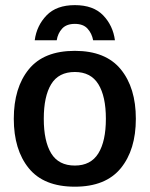

<svg xmlns="http://www.w3.org/2000/svg" viewBox="-20 -709 578 742"><path d="M269.2 12.5Q149.2 12.5 91.3 -58.8Q33.3 -130 33.3 -250Q33.3 -370 91.3 -441.2Q149.2 -512.5 269.2 -512.5Q388.3 -512.5 446.7 -441.2Q505 -370 505 -250Q505 -130 446.7 -58.8Q388.3 12.5 269.2 12.5ZM269.2 -69.2Q330.8 -69.2 360 -116.2Q389.2 -163.3 389.2 -250Q389.2 -336.7 360 -383.8Q330.8 -430.8 269.2 -430.8Q206.7 -430.8 177.9 -383.8Q149.2 -336.7 149.2 -250Q149.2 -163.3 177.9 -116.2Q206.7 -69.2 269.2 -69.2ZM114.2 -553.3Q121.7 -610 160 -649.6Q198.3 -689.2 269.2 -689.2Q340.8 -689.2 378.8 -649.6Q416.7 -610 424.2 -553.3H340Q335 -580 318.3 -598.3Q301.7 -616.7 269.2 -616.7Q236.7 -616.7 220 -598.3Q203.3 -580 199.2 -553.3Z"/></svg>

Font: Familjen Grotesk GF Medium
Style: Regular
Weight: 500
Designer: Anders Wikstroem, Jonas Baeckman, Matilda Gysing, Kristian Moeller
Foundry: Familjen STHLM AB
Version: Version 2.000; Beta; Release 4; Build 6